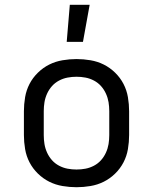

<svg xmlns="http://www.w3.org/2000/svg" viewBox="-20 -775 640 803"><path d="M300 8Q271 8 241.5 3Q212 -2 186 -15Q160 -28 138.5 -49Q117 -70 103.5 -96Q90 -122 85 -151.5Q80 -181 80 -210V-310Q80 -339 85 -368.5Q90 -398 103.5 -424Q117 -450 138.5 -471Q160 -492 186 -505Q212 -518 241.5 -523Q271 -528 300 -528Q329 -528 358.5 -523Q388 -518 414 -505Q440 -492 461.5 -471Q483 -450 496.5 -424Q510 -398 515 -368.5Q520 -339 520 -310V-210Q520 -181 515 -151.5Q510 -122 496.5 -96Q483 -70 461.5 -49Q440 -28 414 -15Q388 -2 358.5 3Q329 8 300 8ZM300 -66Q319 -66 337.5 -69.5Q356 -73 373 -82Q390 -91 402.5 -105Q415 -119 423 -136.5Q431 -154 434 -172.5Q437 -191 437 -210V-310Q437 -329 434 -347.5Q431 -366 423 -383.5Q415 -401 402.5 -415Q390 -429 373 -438Q356 -447 337.5 -450.5Q319 -454 300 -454Q281 -454 262.5 -450.5Q244 -447 227 -438Q210 -429 197.5 -415Q185 -401 177 -383.5Q169 -366 166 -347.5Q163 -329 163 -310V-210Q163 -191 166 -172.5Q169 -154 177 -136.5Q185 -119 197.5 -105Q210 -91 227 -82Q244 -73 262.5 -69.5Q281 -66 300 -66ZM259 -600 272 -755H355L327 -600Z"/></svg>

Font: Iosevka Extended
Style: Regular
Weight: 400
Width: 7
Monospace: yes
Designer: Belleve Invis
Foundry: Belleve Invis
Version: Version 32.5.0; ttfautohint (v1.8.4)